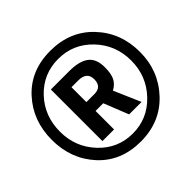

<svg xmlns="http://www.w3.org/2000/svg" viewBox="-147 -848 829 829"><g transform="rotate(-45 267.0 -434.0)"><path d="M536 -434Q536 -319 460 -238Q384 -157 265 -157Q145 -157 71.5 -237Q-2 -317 -2 -434Q-2 -551 71.5 -631Q145 -711 265 -711Q385 -711 460.5 -631Q536 -551 536 -434ZM48 -434Q48 -340 111 -273Q174 -206 265 -206Q356 -206 419.5 -273Q483 -340 483 -434Q483 -529 419.5 -595.5Q356 -662 265 -662Q173 -662 110.5 -596Q48 -530 48 -434ZM312 -276 267 -389H220V-276H149V-591H261Q322 -591 352 -568.5Q382 -546 382 -494Q382 -456 371.5 -434Q361 -412 335 -398L388 -276ZM219 -535V-444H268Q313 -444 313 -490Q313 -535 260 -535Z"/></g></svg>

Font: TitilliumText22L Lt
Style: Medium
Weight: 500
Designer: Campivisivi
Foundry: Campivisivi
Version: 1.000